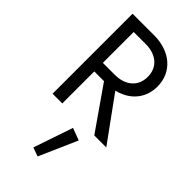

<svg xmlns="http://www.w3.org/2000/svg" viewBox="-314 -774 1188 1188"><g transform="rotate(45 280.0 -180.0)"><path d="M80 -700V0H165V-280H250L445 0H550L341 -288C359 -292 376 -298 392 -306C463 -339 508 -405 508 -490C508 -620 405 -700 270 -700ZM165 -355V-625H270C360 -625 423 -576 423 -490C423 -405 360 -355 270 -355ZM319 60 231 319 289 340 399 90Z"/></g></svg>

Font: Jost
Style: Regular
Weight: 400
Version: Version 3.710